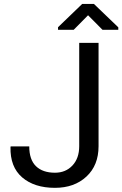

<svg xmlns="http://www.w3.org/2000/svg" viewBox="-20 -924 608 955"><path d="M374 -710.9H470.2V-196.8Q470.2 -101.6 409.9 -45.7Q349.6 10.3 253.4 10.3Q150.9 10.3 90.3 -41.7Q29.8 -93.8 32.2 -192.9L33.2 -195.8H125.5Q125.5 -129.9 158.9 -97.4Q192.4 -64.9 253.4 -64.9Q306.6 -64.9 340.3 -100.8Q374 -136.7 374 -196.8ZM568.4 -788.1V-775.9H489.7L418 -848.1L346.7 -775.9H268.6V-788.6L388.7 -904.3H447.3Z"/></svg>

Font: GeogebraSans
Style: Regular
Weight: 400
Designer: Google
Version: Version 1.100140; 2013